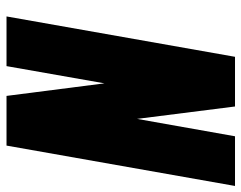

<svg xmlns="http://www.w3.org/2000/svg" viewBox="-98 -662 759 604"><g transform="rotate(90 282.0 -359.5)"><path d="M187.5 0H31.2L158.2 -718.8H314.5L353.5 -410.6L408.2 -718.8H564.5L437.5 0H281.2L241.7 -308.1Z"/></g></svg>

Font: Signwood
Style: Italic
Weight: 400
Italic angle: -10°
Designer: GGBotNet
Foundry: GGBotNet
Version: 0.95